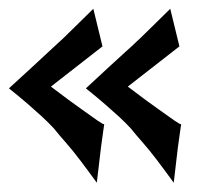

<svg xmlns="http://www.w3.org/2000/svg" viewBox="-20 -380 460 429"><path d="M209 -276.4 93.8 -186.5Q138.7 -152.3 163.1 -135.3Q187.5 -118.2 198.2 -110.4Q210.9 -101.6 212.9 -102.5Q212.9 -102.5 210.9 -88.9Q209 -77.1 205.6 -50.3Q202.1 -23.4 196.3 28.3Q175.8 0 158.7 -22.5Q141.6 -44.9 127.9 -60.5Q112.3 -78.1 100.6 -92.8Q89.8 -104.5 75.2 -118.2Q62.5 -129.9 43.5 -146.5Q24.4 -163.1 0 -182.6Q31.2 -210.9 52.2 -230.5Q73.2 -250 86.9 -262.7Q102.5 -277.3 113.3 -287.1Q122.1 -294.9 132.8 -305.7Q142.6 -315.4 156.2 -328.6Q169.9 -341.8 188.5 -360.4ZM380.9 -276.4 265.6 -186.5Q310.5 -152.3 335 -135.3Q359.4 -118.2 370.1 -110.4Q382.8 -101.6 384.8 -102.5Q384.8 -102.5 382.8 -88.9Q380.9 -77.1 377.4 -50.3Q374 -23.4 368.2 28.3Q347.7 0 330.6 -22.5Q313.5 -44.9 299.8 -60.5Q284.2 -78.1 272.5 -92.8Q261.7 -104.5 247.1 -118.2Q234.4 -129.9 215.3 -146.5Q196.3 -163.1 171.9 -182.6Q202.1 -210.9 223.6 -230.5Q245.1 -250 258.8 -262.7Q275.4 -277.3 285.2 -287.1Q293.9 -294.9 304.7 -305.7Q314.5 -315.4 328.1 -328.6Q341.8 -341.8 360.4 -360.4Z"/></svg>

Font: Irish Grover
Style: Regular
Weight: 400
Designer: Squid
Foundry: Font Diner, Inc DBA Sideshow
Version: Version 1.000